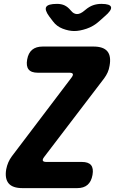

<svg xmlns="http://www.w3.org/2000/svg" viewBox="-20 -970 640 990"><path d="M96 0Q45 0 24.5 -24.5Q4 -49 12 -97Q16 -117 23 -133Q30 -149 41 -164L348 -569Q358 -582 355.5 -588.5Q353 -595 338 -595H175Q141 -595 127.5 -612Q114 -629 120 -663Q126 -697 146 -713.5Q166 -730 200 -730H462Q513 -730 533.5 -705.5Q554 -681 545 -631Q542 -612 535 -596.5Q528 -581 517 -566L208 -161Q198 -148 201 -141.5Q204 -135 219 -135H402Q436 -135 449.5 -118.5Q463 -102 457 -68Q451 -34 431.5 -17Q412 0 378 0ZM274 -950Q297 -950 313.5 -942Q330 -934 344 -917L345 -916Q359 -898 376.5 -897.5Q394 -897 415 -915L420 -919Q440 -936 460 -943Q480 -950 503 -950Q548 -950 552.5 -933.5Q557 -917 519 -885L491 -860Q462 -834 426.5 -822Q391 -810 363 -810Q335 -810 303.5 -822Q272 -834 253 -860L234 -885Q209 -919 218.5 -934.5Q228 -950 274 -950Z"/></svg>

Font: Maple Mono NL ExtraBold
Style: Italic
Weight: 800
Italic angle: -10°
Monospace: yes
Designer: subframe7536
Version: Version 7.000